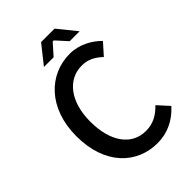

<svg xmlns="http://www.w3.org/2000/svg" viewBox="-241 -923 1038 1038"><g transform="rotate(-45 278.0 -404.0)"><path d="M334 12C410 12 476 -20 528 -78L470 -142C433 -103 391 -79 336 -79C227 -79 158 -174 158 -328C158 -480 233 -575 340 -575C388 -575 423 -555 457 -523L515 -588C475 -629 412 -666 339 -666C181 -666 49 -540 49 -325C49 -107 176 12 334 12ZM321 -778H329L387 -714H463L377 -820H274L190 -714H264Z"/></g></svg>

Font: Falling Sky
Style: Light
Weight: 400
Designer: Paul D. Hunt
Foundry: Adobe Systems Incorporated
Version: Version 1.02